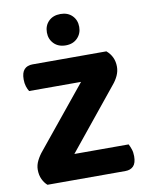

<svg xmlns="http://www.w3.org/2000/svg" viewBox="-91 -899 742 965"><g transform="rotate(-10 279.5 -417.0)"><path d="M328 -480H63Q56 -491 51 -506.5Q46 -522 46 -542Q46 -577 61 -593Q76 -609 103 -609H480Q519 -576 519 -524Q519 -501 509 -479Q499 -457 482 -437L232 -129H509Q515 -118 520.5 -102Q526 -86 526 -66Q526 -31 511 -15.5Q496 0 470 0H72Q57 -13 47 -34Q37 -55 37 -83Q37 -106 48.5 -129Q60 -152 77 -172ZM367 -754Q367 -720 344.5 -697Q322 -674 285 -674Q247 -674 224.5 -697Q202 -720 202 -754Q202 -789 224.5 -811.5Q247 -834 285 -834Q322 -834 344.5 -811.5Q367 -789 367 -754Z"/></g></svg>

Font: Baloo Bhai 2
Style: Bold
Weight: 700
Designer: Supriya Tembe, Noopur Datye and Ek Type
Foundry: Ek Type
Version: Version 1.640;PS 1.000;hotconv 16.6.51;makeotf.lib2.5.65220;